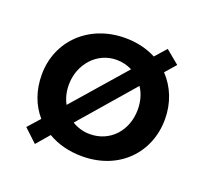

<svg xmlns="http://www.w3.org/2000/svg" viewBox="-91 -551 707 678"><g transform="rotate(20 262.5 -212.0)"><path d="M43 -213C43 -153 62 -103 95 -65L55 -20L104 26L146 -23C183 -1 227 10 275 10C414 10 506 -87 506 -213C506 -274 484 -328 446 -368L481 -408L430 -450L393 -408C360 -425 321 -435 277 -435C140 -435 43 -339 43 -213ZM145 -212C145 -288 200 -352 274 -352C296 -352 315 -347 333 -338L162 -142C151 -162 145 -186 145 -212ZM404 -212C404 -133 350 -73 274 -73C249 -73 226 -80 207 -92L381 -293C396 -271 404 -243 404 -212Z"/></g></svg>

Font: Reem Kufi
Style: Regular
Weight: 400
Designer: Khaled Hosny
Version: Version 0.007